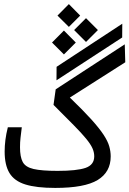

<svg xmlns="http://www.w3.org/2000/svg" viewBox="-20 -923 637 946"><path d="M252 2.9Q159.2 2.9 104.7 -14.2Q50.3 -31.2 26.6 -70.6Q2.9 -109.9 2.9 -176.3Q2.9 -204.1 6.6 -233.6Q10.3 -263.2 18.6 -295.9H87.4Q83.5 -266.1 81.1 -244.1Q78.6 -222.2 78.6 -197.3Q78.6 -149.9 92 -124.8Q105.5 -99.6 145.5 -90.3Q185.5 -81.1 264.2 -81.1Q357.9 -81.1 401.1 -95.7Q444.3 -110.4 444.3 -152.8Q444.3 -172.9 435.3 -192.9Q426.3 -212.9 404.3 -239.7Q382.3 -266.6 343 -306.4Q303.7 -346.2 243.7 -406.2L254.4 -482.9L594.7 -704.6L597.2 -616.2L324.2 -442.4Q389.6 -379.4 429.7 -335Q469.7 -290.5 490.5 -258.8Q511.2 -227.1 518.3 -201.9Q525.4 -176.8 525.4 -152.3Q525.4 -75.2 461.2 -36.1Q397 2.9 252 2.9ZM258.3 -527.3 258.8 -593.8 582.5 -806.2 582 -738.3ZM294.9 -654.8 236.3 -713.4 294.9 -772.5 353.5 -713.4ZM403.8 -716.3 345.2 -774.9 403.8 -833.5 462.4 -774.9ZM319.3 -790.5 263.2 -846.2 319.3 -902.8 375 -846.2Z"/></svg>

Font: Cascadia Code PL SemiLight
Style: Regular
Weight: 350
Monospace: yes
Designer: Aaron Bell
Foundry: Saja Typeworks
Version: Version 2404.023; ttfautohint (v1.8.4)